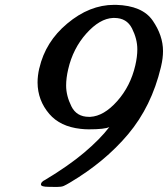

<svg xmlns="http://www.w3.org/2000/svg" viewBox="-20 -738 683 781"><path d="M530.3 -471.7Q538.6 -507.3 538.6 -537.6Q538.6 -579.1 517.1 -622.1Q495.6 -665 445.3 -665H439.9Q385.7 -662.6 331.3 -601.8Q276.9 -541 257.3 -456.1Q249 -420.4 249 -390.1Q249 -348.6 270.3 -305.7Q291.5 -262.7 341.8 -262.7H347.2Q402.3 -265.6 456.5 -326.4Q510.7 -387.2 530.3 -471.7ZM340.8 -211.9Q324.2 -211.9 307.6 -213.9Q224.6 -223.1 180.7 -274.4Q133.3 -329.6 132.8 -402.3Q132.8 -429.7 139.6 -459.5L140.1 -460.9Q165 -568.4 253.4 -642.1Q344.2 -718.3 444.3 -718.3H451.7Q559.1 -715.3 601.1 -654.3Q643.1 -593.3 643.1 -530.3Q643.1 -501 635.3 -468.3L634.3 -463.9Q596.2 -305.2 501.5 -192.4Q406.7 -79.6 264.2 4.9Q248.5 14.2 239.3 18.3Q230 22.5 210.9 22.5L177.7 22Q147 22 146.5 12.7Q146.5 1.5 163.6 -6.3Q257.3 -62.5 322 -116.9Q386.7 -171.4 424.8 -221.2Q406.2 -211.9 340.8 -211.9Z"/></svg>

Font: Caudex
Style: Bold
Weight: 700
Italic angle: -13°
Version: Version 1.04